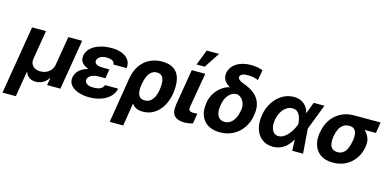

<svg xmlns="http://www.w3.org/2000/svg" viewBox="-120 -1302 4100 2021"><g transform="rotate(15 1930.5 -291.5)"><path d="M-34 197.7 89.3 -545.9H240.6L188.7 -232Q183.4 -199.2 194.7 -174.1Q206 -149 231 -135.1Q256.1 -121.1 291.8 -121.1Q328.1 -121.1 357.8 -135.1Q387.5 -149 406.9 -174.1Q426.4 -199.2 431.4 -232L484 -545.9H634.8L543.9 0H399L412.5 -77.5H407.6Q385.2 -42.5 349.2 -22.7Q313.3 -2.9 271.7 -3.1Q231.4 -2.9 201.8 -22.7Q172.2 -42.5 161.3 -77.5H157L111.5 197.7Z M872.9 -285.9H982.4L973.4 -228.3H896.3Q869.9 -228.3 845.2 -221.1Q820.5 -214 803.3 -199.8Q786.1 -185.6 782 -163.5Q778.3 -138.1 801.6 -119.5Q824.8 -100.9 874.2 -101Q924.7 -100.9 951.9 -115.2Q979.1 -129.6 988.1 -157.4H1131.4Q1122.9 -116.2 1097.7 -84.9Q1072.6 -53.6 1035.6 -32.6Q998.7 -11.5 954.4 -0.9Q910.2 9.8 863.1 9.8Q791.6 9.8 737.3 -9.6Q683 -28.9 655.2 -64.6Q627.4 -100.2 635.4 -148.6Q641.9 -187.3 669.4 -218.3Q697 -249.3 747.5 -267.6Q798 -285.9 872.9 -285.9ZM978.9 -264.6H869.3Q817 -264.6 779.9 -275.6Q742.9 -286.5 720.7 -305.1Q698.5 -323.6 690 -347Q681.5 -370.4 685.5 -395.1Q694 -445.9 731.2 -480.9Q768.5 -515.9 826.8 -534.3Q885.2 -552.7 956.4 -552.7Q1020.8 -552.7 1069.1 -533.5Q1117.5 -514.3 1142.7 -477.8Q1168 -441.4 1161.9 -389.8H1016Q1017.3 -416.9 993.8 -429.5Q970.3 -442.2 930.3 -442.4Q885 -442.2 858.6 -424.9Q832.3 -407.5 828.3 -383.4Q824.4 -359.1 846.6 -344.3Q868.8 -329.5 912.9 -329.3H990Z M1135.4 203.1 1215.6 -288.5Q1229.9 -374.2 1269.9 -433.2Q1310 -492.1 1370.6 -522.4Q1431.2 -552.7 1506.4 -552.7Q1573.6 -552.7 1616.3 -530.4Q1658.9 -508.1 1681.1 -468.7Q1703.2 -429.2 1708 -377.4Q1712.8 -325.6 1704.5 -266.8L1703.5 -257Q1689.9 -176.9 1654.1 -116.8Q1618.2 -56.8 1564.5 -23.5Q1510.7 9.8 1443 9.8Q1379.3 9.8 1345.6 -20.8Q1311.8 -51.5 1298.9 -106.2Q1286 -160.9 1285.2 -233L1357.2 -257.8Q1352.8 -233 1352.8 -207.1Q1352.8 -181.2 1360 -159.3Q1367.2 -137.3 1384.5 -123.9Q1401.9 -110.5 1432.4 -110.5Q1471.8 -110.5 1496.9 -132.3Q1522.1 -154 1536.3 -187.7Q1550.6 -221.5 1556.2 -257L1557.6 -266.8Q1564.1 -310.4 1560.4 -347.1Q1556.7 -383.7 1538.5 -405.7Q1520.2 -427.7 1482 -427.7Q1446.8 -427.7 1421.9 -406.7Q1397 -385.7 1381.8 -350.8Q1366.7 -315.9 1360 -274.2L1282.6 203.1Z M1829.2 -545.9H1976.5L1912.2 -170.5Q1907.3 -138.3 1919.9 -127.2Q1932.5 -116.2 1960.8 -116.2Q1974.5 -116.2 1985 -117.2Q1995.4 -118.2 2004.4 -118.9L1986.4 -8.2Q1966.3 -1.6 1942.5 2.4Q1918.8 6.4 1893.5 6.2Q1821.8 6.4 1786.2 -30.6Q1750.7 -67.6 1763.8 -152.9ZM1862.4 -617 1928.2 -785.9H2063L1951.5 -617Z M2187 -610.5Q2198.6 -678.5 2261.6 -719.3Q2324.5 -760.2 2421 -760.2Q2455 -760.2 2485.2 -754.8Q2515.3 -749.5 2548.3 -738.3L2529 -625.6Q2509.5 -633.9 2478.4 -640.8Q2447.3 -647.8 2413.6 -647.5Q2373.7 -647.8 2353.1 -637.5Q2332.4 -627.2 2329.2 -608.6Q2327.6 -599.1 2332.7 -589.3Q2337.7 -579.4 2352.6 -569.5Q2367.6 -559.7 2395.2 -549.4Q2510.4 -508.2 2556.8 -438.2Q2603.2 -368.2 2587.4 -267L2585.4 -256.1Q2573.6 -177.7 2531.9 -117.8Q2490.2 -57.9 2426.3 -24.1Q2362.3 9.8 2283.7 9.8Q2203.8 9.8 2151.2 -22.9Q2098.6 -55.7 2076.8 -113.7Q2054.9 -171.7 2066.5 -247.9L2067.9 -258.8Q2076.2 -311.8 2104.3 -356.9Q2132.4 -402 2173.3 -433.3Q2214.3 -464.6 2260.1 -475.6V-478.5Q2217.9 -503 2199 -535.9Q2180.1 -568.8 2187 -610.5ZM2218.8 -274 2217.3 -266Q2209.6 -220.5 2216.4 -185.1Q2223.2 -149.6 2245 -129.5Q2266.7 -109.4 2302.8 -109.4Q2339 -109.4 2366.4 -129.1Q2393.8 -148.7 2411.9 -184Q2430.1 -219.2 2438.6 -264.8L2440.5 -274Q2447.1 -308.9 2438.1 -341Q2429.1 -373 2407.9 -395.8Q2386.6 -418.5 2355.6 -424.4Q2319.4 -424.9 2291 -404.9Q2262.6 -385 2244.1 -350.9Q2225.6 -316.9 2218.8 -274Z M2859 11.7Q2788.8 11 2740.4 -26.5Q2692 -64 2671.8 -129.8Q2651.7 -195.6 2665.8 -280.7Q2679.1 -361.8 2719.7 -423Q2760.3 -484.2 2818.3 -518.5Q2876.3 -552.7 2941.4 -552.7Q2987.7 -552.7 3022.1 -536Q3056.5 -519.3 3078.9 -489.7Q3101.2 -460.1 3109.8 -420.9L3156.2 -424.4L3167.8 -269.7L3188.3 0H3070.1L3060 -283.2Q3058.7 -308.5 3053.7 -334.5Q3048.6 -360.5 3037.6 -382.7Q3026.6 -404.9 3007.7 -418.7Q2988.8 -432.4 2959.6 -432.4Q2922.1 -432.4 2891.2 -410.6Q2860.3 -388.9 2839.1 -351.4Q2818 -313.9 2809.6 -265.6Q2802.6 -220.9 2810 -186.1Q2817.3 -151.3 2837.2 -131.5Q2857.1 -111.7 2887.9 -111.5Q2917.9 -111.5 2944.3 -127.2Q2970.7 -143 2992.4 -168.1Q3014.2 -193.3 3030.3 -221.9Q3046.4 -250.5 3055.7 -276.2L3158 -545.9H3275L3169.7 -271.5L3107.6 -124.2L3063.9 -119.5Q3042.8 -81.2 3013.1 -51.5Q2983.5 -21.8 2945.1 -5.1Q2906.6 11.6 2859 11.7Z M3300.7 -258.8 3303.6 -269.5Q3315.8 -343.4 3355.2 -401.8Q3394.5 -460.3 3457.5 -494.3Q3520.5 -528.3 3603 -528.3Q3613.2 -521.9 3621.1 -505.7Q3629.1 -489.6 3643.4 -472.8Q3657.7 -456 3686.6 -446.5Q3723.1 -433.9 3753.4 -404.7Q3783.7 -375.5 3799.1 -335.3Q3814.5 -295.1 3806.3 -249L3805 -238.3Q3793.8 -168.7 3755.3 -112.4Q3716.8 -56.1 3655.8 -23.1Q3594.8 9.8 3515.1 9.8Q3432.2 9.8 3380.3 -25.5Q3328.3 -60.7 3308.3 -121.5Q3288.2 -182.3 3300.7 -258.8ZM3453.4 -269.5 3450.5 -258.8Q3443.9 -217.5 3448.5 -183.5Q3453 -149.5 3473.6 -129.4Q3494.2 -109.4 3534.9 -109.4Q3571.8 -109.4 3596.6 -129.4Q3621.5 -149.5 3636.2 -183.5Q3651 -217.5 3657.5 -258.8L3660.4 -269.5Q3666.8 -307.5 3662.6 -339.3Q3658.5 -371.1 3639.9 -390.3Q3621.3 -409.5 3583.9 -409.2Q3544.6 -409.5 3517.8 -390.3Q3490.9 -371.1 3475.3 -339.3Q3459.8 -307.5 3453.4 -269.5ZM3891.9 -528.3 3872.2 -409.2H3583.9L3603 -528.3Z"/></g></svg>

Font: Inter Tight
Style: Italic
Weight: 400
Italic angle: -9.39999°
Designer: Rasmus Andersson
Foundry: rsms
Version: Version 3.002